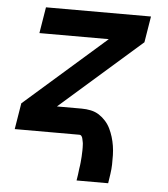

<svg xmlns="http://www.w3.org/2000/svg" viewBox="-52 -566 703 805"><g transform="rotate(5 300.0 -164.0)"><path d="M300 192Q301 186 302 179.5Q303 173 304 166.5Q305 160 305.5 154Q306 148 307 141.5Q308 135 309 128.5Q310 122 310.5 115.5Q311 109 311.5 103Q312 97 312.5 90.5Q313 84 313 77.5Q313 71 313.5 65Q314 59 313.5 52.5Q313 46 313 40Q313 34 311.5 28Q310 22 309 16Q308 10 304.5 5Q301 0 295 0H23L41 -110L383 -410H91L109 -520H551L533 -410L191 -110H295Q315 -110 334 -106Q353 -102 368.5 -92Q384 -82 396.5 -68Q409 -54 417 -37.5Q425 -21 430.5 -3Q436 15 439 34Q442 53 442.5 73Q443 93 442.5 112.5Q442 132 439 152Q436 172 433 192Z"/></g></svg>

Font: Iosevka Extrabold Extended
Style: Italic
Weight: 800
Width: 7
Italic angle: -9°
Monospace: yes
Designer: Belleve Invis
Foundry: Belleve Invis
Version: Version 32.5.0; ttfautohint (v1.8.4)